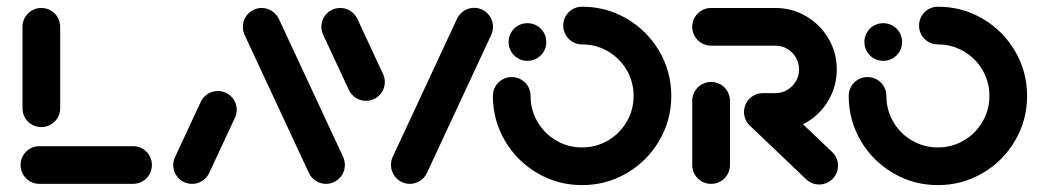

<svg xmlns="http://www.w3.org/2000/svg" viewBox="-20 -542 3085 566"><path d="M427.8 -55.6Q427.8 -40.4 420.4 -27.6Q413 -14.8 400.2 -7.4Q387.4 0 372.2 0H96.3Q81.1 0 68.3 -7.4Q55.6 -14.8 48.1 -27.6Q40.7 -40.4 40.7 -55.6Q40.7 -70.7 48.1 -83.5Q55.6 -96.3 68.3 -103.7Q81.1 -111.1 96.3 -111.1H372.2Q387.4 -111.1 400.2 -103.7Q413 -96.3 420.4 -83.5Q427.8 -70.7 427.8 -55.6ZM101.9 -167.4Q86.7 -167.4 73.9 -174.8Q61.1 -182.2 53.7 -195Q46.3 -207.8 46.3 -223V-463Q46.3 -478.1 53.7 -490.9Q61.1 -503.7 73.9 -511.1Q86.7 -518.5 101.9 -518.5Q117 -518.5 129.8 -511.1Q142.6 -503.7 150 -490.9Q157.4 -478.1 157.4 -463V-223Q157.4 -207.8 150 -195Q142.6 -182.2 129.8 -174.8Q117 -167.4 101.9 -167.4Z M546.3 0Q531.1 0 518.3 -7.4Q505.6 -14.8 498.1 -27.6Q490.7 -40.4 490.7 -55.6Q490.7 -68.5 496.7 -80.4L572.2 -242.6Q579.3 -256.7 592.6 -265.2Q605.9 -273.7 622.2 -273.7Q637.4 -273.7 650.2 -266.3Q663 -258.9 670.4 -246.1Q677.8 -233.3 677.8 -218.1Q677.8 -205.2 671.9 -193.3L596.3 -31.1Q589.3 -17 575.9 -8.5Q562.6 0 546.3 0ZM996.7 -55.6Q996.7 -40.7 989.3 -28Q981.9 -15.2 969.1 -7.6Q956.3 0 941.1 0Q925.2 0 911.7 -8.5Q898.1 -17 891.1 -31.1L701.5 -438.1Q695.9 -450.4 695.9 -463Q695.9 -477.8 703.3 -490.6Q710.7 -503.3 723.5 -510.9Q736.3 -518.5 751.5 -518.5Q767.4 -518.5 780.9 -510Q794.4 -501.5 801.5 -487.4L991.1 -80.4Q996.7 -68.1 996.7 -55.6Z M1114.4 -300.4Q1114.4 -285.2 1107 -272.4Q1099.6 -259.6 1086.9 -252.2Q1074.1 -244.8 1058.9 -244.8Q1042.6 -244.8 1029.3 -253.3Q1015.9 -261.9 1008.9 -275.9L933.3 -438.1Q927.4 -450 927.4 -463Q927.4 -478.1 934.8 -490.9Q942.2 -503.7 955 -511.1Q967.8 -518.5 983 -518.5Q999.3 -518.5 1012.6 -510Q1025.9 -501.5 1033 -487.4L1108.5 -325.2Q1114.4 -313.3 1114.4 -300.4ZM1188.1 0Q1173 0 1160.2 -7.6Q1147.4 -15.2 1140 -28Q1132.6 -40.7 1132.6 -55.6Q1132.6 -69.3 1138.1 -80.4L1327.8 -487.8Q1334.8 -501.9 1348.3 -510.4Q1361.9 -518.9 1377.8 -518.9Q1393 -518.9 1405.7 -511.3Q1418.5 -503.7 1425.9 -490.9Q1433.3 -478.1 1433.3 -463.3Q1433.3 -449.6 1427.8 -438.5L1238.1 -31.1Q1231.1 -17 1217.6 -8.5Q1204.1 0 1188.1 0Z M1479.3 -418.1Q1479.3 -433.3 1486.7 -446.1Q1494.1 -458.9 1506.9 -466.3Q1519.6 -473.7 1534.8 -473.7Q1550 -473.7 1562.8 -466.3Q1575.6 -458.9 1583 -446.1Q1590.4 -433.3 1590.4 -418.1Q1590.4 -403 1583 -390.2Q1575.6 -377.4 1562.8 -370Q1550 -362.6 1534.8 -362.6Q1519.6 -362.6 1506.9 -370Q1494.1 -377.4 1486.7 -390.2Q1479.3 -403 1479.3 -418.1ZM1640.4 -466.7Q1640.4 -481.9 1647.8 -494.6Q1655.2 -507.4 1668 -514.8Q1680.7 -522.2 1695.9 -522.2Q1767.4 -522.2 1827.8 -486.9Q1888.1 -451.5 1923.5 -391.1Q1958.9 -330.7 1958.9 -259.3Q1958.9 -187.8 1923.5 -127.4Q1888.1 -67 1827.8 -31.7Q1767.4 3.7 1695.9 3.7Q1624.4 3.7 1564.1 -31.7Q1503.7 -67 1468.3 -127.4Q1433 -187.8 1433 -259.3Q1433 -274.4 1440.4 -287.2Q1447.8 -300 1460.6 -307.4Q1473.3 -314.8 1488.5 -314.8Q1503.7 -314.8 1516.5 -307.4Q1529.3 -300 1536.7 -287.2Q1544.1 -274.4 1544.1 -259.3Q1544.1 -217.8 1564.4 -183Q1584.8 -148.1 1619.6 -127.8Q1654.4 -107.4 1695.9 -107.4Q1737.4 -107.4 1772.2 -127.8Q1807 -148.1 1827.4 -183Q1847.8 -217.8 1847.8 -259.3Q1847.8 -300.7 1827.4 -335.6Q1807 -370.4 1772.2 -390.7Q1737.4 -411.1 1695.9 -411.1Q1680.7 -411.1 1668 -418.5Q1655.2 -425.9 1647.8 -438.7Q1640.4 -451.5 1640.4 -466.7Z M2076.3 0Q2061.1 0 2048.3 -7.4Q2035.6 -14.8 2028.1 -27.6Q2020.7 -40.4 2020.7 -55.6V-244.8Q2020.7 -260 2028.1 -272.8Q2035.6 -285.6 2048.3 -293Q2061.1 -300.4 2076.3 -300.4Q2091.5 -300.4 2104.3 -293Q2117 -285.6 2124.4 -272.8Q2131.9 -260 2131.9 -244.8V-55.6Q2131.9 -40.4 2124.4 -27.6Q2117 -14.8 2104.3 -7.4Q2091.5 0 2076.3 0ZM2450.4 -53.7Q2450.4 -38.5 2443 -25.7Q2435.6 -13 2422.8 -5.6Q2410 1.9 2394.8 1.9Q2383.7 1.9 2373.9 -2.2Q2364.1 -6.3 2356.3 -13.7L2190.7 -171.5Q2182.6 -179.6 2178 -189.8Q2173.3 -200 2173.3 -211.9Q2173.3 -227 2180.7 -239.8Q2188.1 -252.6 2200.9 -260Q2213.7 -267.4 2228.9 -267.4Q2239.6 -267.4 2249.6 -263.3Q2259.6 -259.3 2267 -252.2L2433.3 -93.7Q2441.5 -85.9 2445.9 -75.6Q2450.4 -65.2 2450.4 -53.7ZM2173.3 -211.9Q2173.3 -227 2180.7 -239.8Q2188.1 -252.6 2200.9 -260Q2213.7 -267.4 2228.9 -267.4H2265.6Q2284.8 -267.4 2300.7 -276.9Q2316.7 -286.3 2326.1 -302.2Q2335.6 -318.1 2335.6 -337.4Q2335.6 -356.3 2326.1 -372.4Q2316.7 -388.5 2300.7 -398Q2284.8 -407.4 2265.6 -407.4H2076.3Q2061.1 -407.4 2048.3 -414.8Q2035.6 -422.2 2028.1 -435Q2020.7 -447.8 2020.7 -463Q2020.7 -478.1 2028.1 -490.9Q2035.6 -503.7 2048.3 -511.1Q2061.1 -518.5 2076.3 -518.5H2265.6Q2314.8 -518.5 2356.5 -494.1Q2398.1 -469.6 2422.4 -428.1Q2446.7 -386.7 2446.7 -337.4Q2446.7 -288.1 2422.4 -246.5Q2398.1 -204.8 2356.5 -180.6Q2314.8 -156.3 2265.6 -156.3H2228.9Q2213.7 -156.3 2200.9 -163.7Q2188.1 -171.1 2180.7 -183.9Q2173.3 -196.7 2173.3 -211.9Z M2528.1 -418.1Q2528.1 -433.3 2535.6 -446.1Q2543 -458.9 2555.7 -466.3Q2568.5 -473.7 2583.7 -473.7Q2598.9 -473.7 2611.7 -466.3Q2624.4 -458.9 2631.9 -446.1Q2639.3 -433.3 2639.3 -418.1Q2639.3 -403 2631.9 -390.2Q2624.4 -377.4 2611.7 -370Q2598.9 -362.6 2583.7 -362.6Q2568.5 -362.6 2555.7 -370Q2543 -377.4 2535.6 -390.2Q2528.1 -403 2528.1 -418.1ZM2689.3 -466.7Q2689.3 -481.9 2696.7 -494.6Q2704.1 -507.4 2716.9 -514.8Q2729.6 -522.2 2744.8 -522.2Q2816.3 -522.2 2876.7 -486.9Q2937 -451.5 2972.4 -391.1Q3007.8 -330.7 3007.8 -259.3Q3007.8 -187.8 2972.4 -127.4Q2937 -67 2876.7 -31.7Q2816.3 3.7 2744.8 3.7Q2673.3 3.7 2613 -31.7Q2552.6 -67 2517.2 -127.4Q2481.9 -187.8 2481.9 -259.3Q2481.9 -274.4 2489.3 -287.2Q2496.7 -300 2509.4 -307.4Q2522.2 -314.8 2537.4 -314.8Q2552.6 -314.8 2565.4 -307.4Q2578.1 -300 2585.6 -287.2Q2593 -274.4 2593 -259.3Q2593 -217.8 2613.3 -183Q2633.7 -148.1 2668.5 -127.8Q2703.3 -107.4 2744.8 -107.4Q2786.3 -107.4 2821.1 -127.8Q2855.9 -148.1 2876.3 -183Q2896.7 -217.8 2896.7 -259.3Q2896.7 -300.7 2876.3 -335.6Q2855.9 -370.4 2821.1 -390.7Q2786.3 -411.1 2744.8 -411.1Q2729.6 -411.1 2716.9 -418.5Q2704.1 -425.9 2696.7 -438.7Q2689.3 -451.5 2689.3 -466.7Z"/></svg>

Font: 26F Galaxy Sans Black
Style: Regular
Weight: 900
Designer: C₂₉H₂₅N₃O₅
Version: Version 1.100